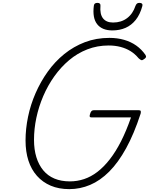

<svg xmlns="http://www.w3.org/2000/svg" viewBox="-20 -1299 1038 1338"><path d="M463 19Q390 19 333.5 -5Q277 -29 237.5 -73.5Q198 -118 178 -180Q158 -242 158 -320Q158 -401 175.5 -485.5Q193 -570 228 -650Q263 -730 313 -800Q363 -870 428 -922.5Q493 -975 571.5 -1005Q650 -1035 743 -1035Q797 -1035 844.5 -1021.5Q892 -1008 929.5 -981.5Q967 -955 994 -916Q1000 -906 996.5 -899Q993 -892 981 -885Q972 -878 965 -880Q958 -882 946 -893Q920 -924 889 -943Q858 -962 820 -972Q782 -982 737 -982Q658 -982 588.5 -955Q519 -928 461.5 -879.5Q404 -831 358.5 -767Q313 -703 281.5 -629.5Q250 -556 233.5 -478.5Q217 -401 217 -324Q217 -257 233.5 -203.5Q250 -150 281.5 -112Q313 -74 359.5 -54.5Q406 -35 467 -35Q518 -35 566 -51Q614 -67 658.5 -101Q703 -135 744.5 -188Q786 -241 823 -313.5Q860 -386 893 -481H617Q606 -481 605 -488Q604 -495 608 -506Q612 -520 618 -525.5Q624 -531 634 -531H946Q958 -531 960.5 -525.5Q963 -520 960 -507Q914 -366 859 -266Q804 -166 741 -103Q678 -40 608 -10.5Q538 19 463 19ZM763 -1087Q691 -1087 657 -1130.5Q623 -1174 634 -1259Q635 -1269 641 -1274Q647 -1279 659 -1279Q670 -1279 675.5 -1274Q681 -1269 680 -1259Q675 -1200 698 -1171Q721 -1142 768 -1142Q825 -1142 865.5 -1172.5Q906 -1203 924 -1258Q929 -1270 935 -1274.5Q941 -1279 952 -1279Q964 -1279 969.5 -1273Q975 -1267 972 -1257Q956 -1198 926 -1160.5Q896 -1123 855 -1105Q814 -1087 763 -1087Z"/></svg>

Font: Playwrite CO ExtraLight
Style: Regular
Weight: 250
Version: Version 1.002